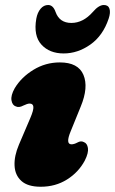

<svg xmlns="http://www.w3.org/2000/svg" viewBox="-20 -716 449 749"><path d="M259 -153Q269 -153 282 -160Q296 -168 307.5 -161.5Q320 -157 323 -138.5Q326 -120 311 -90Q286.5 -44 241.5 -15.8Q196.5 12.5 139 12.5Q88.5 12.5 63.5 -10Q38.5 -32.5 36.8 -70Q35 -107.5 54 -152L98 -255Q111.5 -286.5 110.2 -299.2Q109 -312 95.5 -312Q87 -312 70.5 -304Q54 -295 41.5 -301Q28 -305.5 24.8 -324.5Q21.5 -343.5 37.5 -372Q63 -414.5 110.2 -443.5Q157.5 -472.5 213.5 -472.5Q285 -472.5 305.5 -424Q326 -375.5 295 -300.5L256 -204.5Q234.5 -153 259 -153ZM258.4 -626.5Q304.1 -626.5 341.8 -669Q365.2 -696.5 385.2 -696.5Q402.3 -696.5 407.1 -681.8Q411.9 -667 403.8 -643Q381.4 -576.5 332.3 -542Q283.2 -507.5 228.4 -507.5Q173.1 -507.5 141.6 -542Q110.1 -576.5 121.6 -643Q125.9 -667 138.3 -681.8Q150.7 -696.5 167.8 -696.5Q187.4 -696.5 196.9 -669Q212.2 -626.5 258.4 -626.5Z"/></svg>

Font: Fraunces 72pt SuperSoft Black
Style: Italic
Weight: 900
Italic angle: -16°
Version: Version 1.000;[b76b70a41]